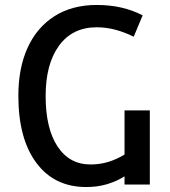

<svg xmlns="http://www.w3.org/2000/svg" viewBox="-20 -744 685 774"><path d="M328 10Q199 10 126.5 -87.5Q54 -185 54 -358Q54 -470 91.5 -552Q129 -634 200 -679Q271 -724 370 -724Q475 -724 555 -682L519 -596Q483 -614 445.5 -624Q408 -634 370 -634Q272 -634 218 -560Q164 -486 164 -357Q164 -226 212 -153.5Q260 -81 345 -81Q383 -81 417 -91.5Q451 -102 482 -121V-299H584V0H482V-33Q450 -13 411.5 -1.5Q373 10 328 10Z"/></svg>

Font: Noto Sans Georgian SemiCondensed Medium
Style: Regular
Weight: 500
Width: 4
Designer: Monotype Design Team, Akaki Razmadze
Foundry: Google LLC
Version: Version 2.005; ttfautohint (v1.8.4.7-5d5b)